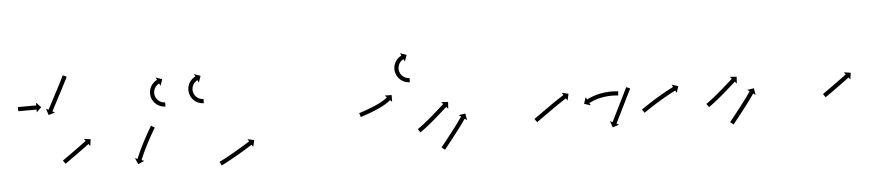

<svg xmlns="http://www.w3.org/2000/svg" viewBox="-36 -725 4235 918"><g transform="rotate(-5 2081.5 -266.0)"><path d="M54 -390.5C53.7 -390.5 53.3 -390.5 53 -390.5V-370.5C53.3 -370.5 53.7 -370.5 54 -370.5C54.9 -370.5 55.8 -370.5 56.8 -370.5C58.2 -370.5 59.6 -370.5 61.1 -370.5C62.9 -370.5 64.8 -370.5 66.7 -370.5C68.9 -370.5 71.1 -370.5 73.3 -370.5C75.8 -370.5 78.2 -370.5 80.7 -370.5C83.3 -370.5 86 -370.5 88.6 -370.5C91.3 -370.5 94 -370.5 96.7 -370.5C99.5 -370.5 102.2 -370.5 104.9 -370.5C107.5 -370.5 110.2 -370.5 112.8 -370.5C115.3 -370.5 117.7 -370.5 120.2 -370.5C122.4 -370.5 124.6 -370.5 126.8 -370.5C128.7 -370.5 130.6 -370.5 132.4 -370.5C133.9 -370.5 135.3 -370.5 136.7 -370.5C137.7 -370.5 138.6 -370.5 139.5 -370.5C139.8 -370.5 140.2 -370.5 140.5 -370.5V-357.3L163.7 -380.5L140.5 -403.7V-390.5C140.2 -390.5 139.8 -390.5 139.5 -390.5C138.6 -390.5 137.7 -390.5 136.7 -390.5C135.3 -390.5 133.9 -390.5 132.4 -390.5C130.6 -390.5 128.7 -390.5 126.8 -390.5C124.6 -390.5 122.4 -390.5 120.2 -390.5C117.7 -390.5 115.3 -390.5 112.8 -390.5C110.2 -390.5 107.5 -390.5 104.9 -390.5C102.2 -390.5 99.5 -390.5 96.7 -390.5C94 -390.5 91.3 -390.5 88.6 -390.5C86 -390.5 83.3 -390.5 80.7 -390.5C78.2 -390.5 75.8 -390.5 73.3 -390.5C71.1 -390.5 68.9 -390.5 66.7 -390.5C64.8 -390.5 62.9 -390.5 61.1 -390.5C59.6 -390.5 58.2 -390.5 56.8 -390.5C55.8 -390.5 54.9 -390.5 54 -390.5ZM296.8 -512.6C297.1 -513.3 297.4 -514 297.8 -514.6L279.6 -523.1C279.3 -522.5 279 -521.8 278.7 -521.1L278.7 -521.2L278.7 -521.2C277.9 -519.4 277 -517.6 276.1 -515.8L276.2 -515.8L276.2 -515.8C274.8 -513.1 273.5 -510.4 272.1 -507.7L272.2 -507.7L272.2 -507.7C270.4 -504.3 268.7 -500.8 266.9 -497.4L266.9 -497.4L267 -497.4C264.9 -493.4 262.8 -489.3 260.8 -485.3L260.8 -485.3L260.8 -485.3C258.5 -480.8 256.2 -476.4 253.8 -471.9C251.4 -467.2 248.9 -462.4 246.4 -457.7C243.9 -452.8 241.3 -447.9 238.7 -443C236.2 -438.2 233.6 -433.3 231.1 -428.4C228.6 -423.7 226.1 -419 223.6 -414.2C221.3 -409.8 219 -405.4 216.7 -401C214.6 -397.1 212.5 -393.1 210.4 -389.2C208.7 -385.8 206.9 -382.5 205.2 -379.1C203.8 -376.6 202.5 -374 201.1 -371.4C200.3 -369.8 199.4 -368.1 198.5 -366.5C198.2 -365.9 197.9 -365.3 197.6 -364.7L185.9 -370.8L195.7 -339.5L227 -349.3L215.3 -355.4C215.6 -356 215.9 -356.6 216.2 -357.2C217.1 -358.8 218 -360.5 218.8 -362.1C220.2 -364.7 221.5 -367.3 222.9 -369.9C224.6 -373.2 226.4 -376.5 228.1 -379.9C230.2 -383.8 232.3 -387.8 234.4 -391.7C236.7 -396.1 239 -400.5 241.3 -404.9C243.8 -409.7 246.3 -414.4 248.8 -419.1C251.3 -424 253.9 -428.9 256.4 -433.7C259 -438.6 261.6 -443.5 264.1 -448.4C266.6 -453.2 269.1 -457.9 271.6 -462.7C273.9 -467.2 276.2 -471.7 278.5 -476.1L278.5 -476.1L278.5 -476.2C280.6 -480.2 282.7 -484.2 284.8 -488.3L284.8 -488.3L284.8 -488.3C286.5 -491.8 288.3 -495.3 290 -498.7L290 -498.8L290.1 -498.8C291.4 -501.5 292.8 -504.3 294.1 -507L294.1 -507L294.1 -507.1C295 -508.9 295.9 -510.7 296.8 -512.6L296.8 -512.6Z M246.1 -117.8C245.6 -117.5 245.2 -117.1 244.7 -116.8L256.3 -100.5C256.8 -100.8 257.2 -101.2 257.7 -101.5C258.9 -102.4 260.2 -103.3 261.4 -104.1C263.4 -105.5 265.3 -106.9 267.3 -108.3C269.8 -110.1 272.3 -111.9 274.8 -113.7C277.8 -115.8 280.8 -117.9 283.8 -120C287.1 -122.4 290.4 -124.7 293.7 -127.1C297.3 -129.6 300.8 -132.1 304.4 -134.7C308 -137.3 311.6 -139.9 315.3 -142.5C318.9 -145.1 322.6 -147.8 326.2 -150.4L326.2 -150.4L326.2 -150.4C329.7 -152.9 333.2 -155.5 336.7 -158L336.7 -158L336.7 -158C340 -160.4 343.3 -162.8 346.5 -165.2L346.5 -165.2L346.5 -165.2C349.5 -167.3 352.4 -169.5 355.3 -171.6L355.3 -171.6L355.3 -171.6C357.8 -173.5 360.2 -175.3 362.7 -177.1C364.6 -178.5 366.5 -179.9 368.4 -181.3C369.6 -182.3 370.8 -183.2 372 -184.1C372.4 -184.4 372.9 -184.7 373.3 -185L381.2 -174.5L385.8 -206.9L353.4 -211.6L361.3 -201C360.9 -200.7 360.4 -200.4 360 -200.1C358.8 -199.2 357.6 -198.3 356.4 -197.4C354.5 -196 352.6 -194.6 350.7 -193.2C348.3 -191.4 345.9 -189.5 343.4 -187.7L343.4 -187.7L343.4 -187.7C340.5 -185.6 337.6 -183.5 334.7 -181.3L334.7 -181.3L334.7 -181.3C331.5 -178.9 328.2 -176.6 324.9 -174.2L324.9 -174.2L324.9 -174.2C321.5 -171.7 318 -169.1 314.5 -166.6L314.5 -166.6L314.5 -166.6C310.9 -164 307.2 -161.4 303.6 -158.8C300 -156.1 296.3 -153.5 292.7 -150.9C289.2 -148.4 285.7 -145.9 282.1 -143.4C278.8 -141 275.5 -138.7 272.2 -136.3C269.2 -134.2 266.2 -132.1 263.3 -130C260.7 -128.2 258.2 -126.4 255.7 -124.6C253.7 -123.2 251.8 -121.8 249.8 -120.5C248.6 -119.6 247.3 -118.7 246.1 -117.8Z M695.2 -234.2C695.5 -234.6 695.8 -235.1 696.1 -235.6L679 -246C678.7 -245.5 678.4 -245 678.1 -244.5L678.1 -244.5L678.1 -244.5C677.1 -243 676.2 -241.4 675.3 -239.9L675.3 -239.9L675.3 -239.9C673.8 -237.4 672.4 -235 671 -232.6L671 -232.6L670.9 -232.5C669.1 -229.4 667.2 -226.2 665.4 -223L665.4 -223L665.4 -223C663.2 -219.2 661.1 -215.4 658.9 -211.6L658.9 -211.6L658.9 -211.6C656.5 -207.3 654.2 -203.1 651.8 -198.8L651.8 -198.8L651.8 -198.8C649.3 -194.2 646.8 -189.6 644.3 -185L644.3 -185L644.3 -185C641.8 -180.3 639.3 -175.5 636.8 -170.8L636.8 -170.8L636.8 -170.7C634.4 -166 631.9 -161.2 629.5 -156.5C629.5 -156.5 629.5 -156.5 629.5 -156.4C629.5 -156.4 629.5 -156.4 629.5 -156.4C627.2 -151.8 624.9 -147.2 622.7 -142.5C622.7 -142.5 622.7 -142.5 622.7 -142.5C622.7 -142.5 622.7 -142.5 622.7 -142.5C620.6 -138.2 618.5 -133.8 616.5 -129.5C616.5 -129.5 616.5 -129.5 616.5 -129.5C616.5 -129.4 616.5 -129.4 616.5 -129.4C614.7 -125.5 613 -121.7 611.2 -117.7C611.2 -117.7 611.2 -117.7 611.2 -117.7C611.2 -117.7 611.2 -117.7 611.2 -117.7C609.8 -114.4 608.3 -111.1 606.9 -107.8C606.9 -107.8 606.9 -107.8 606.9 -107.8C606.9 -107.8 606.9 -107.8 606.9 -107.8C605.9 -105.2 604.8 -102.7 603.8 -100.2C603.8 -100.2 603.8 -100.2 603.8 -100.1C603.8 -100.1 603.8 -100.1 603.8 -100.1C603.1 -98.5 602.5 -96.9 601.8 -95.2L601.8 -95.2L601.8 -95.2C601.6 -94.6 601.4 -94.1 601.2 -93.5L588.9 -98.3L602.1 -68.3L632.1 -81.5L619.8 -86.3C620 -86.8 620.2 -87.4 620.5 -88L620.5 -87.9L620.5 -87.9C621.1 -89.5 621.7 -91.1 622.3 -92.7C622.3 -92.7 622.3 -92.7 622.3 -92.7C622.3 -92.7 622.3 -92.6 622.3 -92.6C623.3 -95.1 624.4 -97.6 625.4 -100.1C625.4 -100.1 625.4 -100.1 625.4 -100C625.4 -100 625.4 -100 625.4 -100C626.7 -103.2 628.1 -106.5 629.5 -109.7C629.5 -109.7 629.5 -109.7 629.5 -109.7C629.5 -109.6 629.5 -109.6 629.5 -109.6C631.2 -113.5 632.9 -117.3 634.7 -121.1C634.7 -121.1 634.7 -121.1 634.7 -121.1C634.7 -121.1 634.7 -121 634.7 -121C636.6 -125.3 638.7 -129.6 640.7 -133.9C640.7 -133.9 640.7 -133.9 640.7 -133.8C640.7 -133.8 640.7 -133.8 640.7 -133.8C642.9 -138.4 645.1 -143 647.4 -147.5C647.4 -147.5 647.4 -147.5 647.4 -147.5C647.4 -147.5 647.4 -147.5 647.4 -147.5C649.8 -152.2 652.2 -156.9 654.6 -161.6L654.6 -161.6L654.6 -161.5C657 -166.2 659.5 -170.9 662 -175.6L662 -175.6L662 -175.6C664.4 -180.1 666.9 -184.6 669.3 -189.2L669.3 -189.1L669.3 -189.1C671.6 -193.4 674 -197.6 676.3 -201.8L676.3 -201.8L676.3 -201.7C678.5 -205.5 680.6 -209.3 682.7 -213L682.7 -213L682.7 -213C684.5 -216.2 686.4 -219.3 688.2 -222.5L688.2 -222.4L688.2 -222.4C689.6 -224.8 691 -227.2 692.5 -229.6L692.5 -229.6L692.5 -229.6C693.4 -231.1 694.3 -232.7 695.2 -234.2L695.2 -234.2Z M938.1 -331.5C938.7 -331.5 939.3 -331.5 939.9 -331.5L940.1 -351.5C939.5 -351.5 939 -351.5 938.5 -351.5C938.5 -351.5 938.5 -351.5 938.6 -351.5C938.6 -351.5 938.7 -351.5 938.7 -351.5C937.2 -351.6 935.7 -351.7 934.3 -351.8C934.3 -351.8 934.4 -351.8 934.5 -351.8C934.6 -351.8 934.7 -351.8 934.7 -351.8C932.4 -352.1 930.1 -352.5 927.9 -353C927.9 -353 928 -353 928.2 -353C928.3 -352.9 928.4 -352.9 928.4 -352.9C925.5 -353.7 922.7 -354.7 919.9 -355.8C919.9 -355.8 920.1 -355.8 920.2 -355.7C920.4 -355.6 920.5 -355.6 920.5 -355.6C917.3 -357.1 914.2 -358.9 911.3 -360.9C911.3 -360.9 911.4 -360.8 911.6 -360.6C911.7 -360.5 911.9 -360.4 911.9 -360.4C908.8 -362.9 905.9 -365.5 903.2 -368.4C903.2 -368.4 903.3 -368.3 903.4 -368.1C903.5 -368 903.7 -367.8 903.7 -367.8C901 -371.1 898.7 -374.6 896.6 -378.3C896.6 -378.3 896.7 -378.1 896.8 -377.9C896.9 -377.7 897 -377.5 897 -377.5C895.2 -381.5 893.7 -385.6 892.6 -389.8C892.6 -389.8 892.6 -389.6 892.6 -389.4C892.7 -389.2 892.7 -389 892.7 -389C892 -393.2 891.6 -397.5 891.5 -401.8C891.5 -401.8 891.5 -401.6 891.5 -401.4C891.5 -401.2 891.5 -401 891.5 -401C891.8 -405.2 892.4 -409.3 893.4 -413.4C893.4 -413.4 893.3 -413.2 893.2 -413C893.2 -412.8 893.1 -412.6 893.1 -412.6C894.3 -416.4 895.8 -420.1 897.6 -423.6C897.6 -423.6 897.5 -423.4 897.4 -423.3C897.3 -423.1 897.2 -422.9 897.2 -422.9C899 -426 901 -428.9 903.2 -431.7C903.2 -431.7 903.1 -431.6 903 -431.5C902.9 -431.3 902.8 -431.2 902.8 -431.2C904.8 -433.4 907 -435.5 909.2 -437.5C909.2 -437.5 909.1 -437.4 909 -437.4C908.9 -437.3 908.8 -437.2 908.8 -437.2C910.6 -438.6 912.5 -440 914.4 -441.2C914.4 -441.2 914.3 -441.2 914.3 -441.1C914.2 -441.1 914.1 -441 914.1 -441C915.4 -441.8 916.7 -442.6 918 -443.2C918 -443.2 917.9 -443.2 917.9 -443.2C917.8 -443.2 917.8 -443.2 917.8 -443.2C918.3 -443.4 918.8 -443.6 919.3 -443.9L925 -432L935.8 -463L904.8 -473.7L910.6 -461.9C910 -461.6 909.5 -461.3 908.9 -461.1C908.9 -461.1 908.8 -461 908.8 -461C908.8 -461 908.7 -461 908.7 -461C907 -460.1 905.4 -459.2 903.8 -458.2C903.8 -458.2 903.7 -458.1 903.7 -458.1C903.6 -458.1 903.5 -458 903.5 -458C901.1 -456.4 898.7 -454.7 896.4 -452.9C896.4 -452.9 896.3 -452.8 896.2 -452.7C896.1 -452.7 896 -452.6 896 -452.6C893.2 -450.1 890.5 -447.4 888 -444.6C888 -444.6 887.9 -444.5 887.8 -444.4C887.7 -444.3 887.6 -444.2 887.6 -444.2C884.8 -440.7 882.3 -437 880 -433.2C880 -433.2 879.9 -433 879.9 -432.8C879.8 -432.7 879.7 -432.5 879.7 -432.5C877.5 -428.1 875.6 -423.4 874.1 -418.7C874.1 -418.7 874 -418.5 874 -418.3C873.9 -418.1 873.9 -417.9 873.9 -417.9C872.7 -412.8 871.9 -407.6 871.5 -402.4C871.5 -402.4 871.5 -402.2 871.5 -402C871.5 -401.8 871.5 -401.6 871.5 -401.6C871.6 -396.2 872.1 -390.8 873 -385.5C873 -385.5 873.1 -385.3 873.1 -385.1C873.2 -384.9 873.2 -384.7 873.2 -384.7C874.6 -379.4 876.5 -374.2 878.8 -369.2C878.8 -369.2 878.9 -369 879 -368.8C879.1 -368.7 879.2 -368.5 879.2 -368.5C881.8 -363.8 884.8 -359.4 888.1 -355.3C888.1 -355.3 888.2 -355.1 888.3 -355C888.5 -354.8 888.6 -354.7 888.6 -354.7C892 -351.1 895.7 -347.7 899.6 -344.6C899.6 -344.6 899.8 -344.5 899.9 -344.4C900.1 -344.3 900.2 -344.2 900.2 -344.2C903.9 -341.7 907.8 -339.5 911.8 -337.6C911.8 -337.6 911.9 -337.5 912.1 -337.4C912.2 -337.4 912.4 -337.3 912.4 -337.3C915.9 -335.9 919.4 -334.6 923 -333.6C923 -333.6 923.2 -333.6 923.3 -333.6C923.4 -333.5 923.5 -333.5 923.5 -333.5C926.4 -332.9 929.2 -332.3 932 -332C932 -332 932.1 -332 932.2 -331.9C932.3 -331.9 932.4 -331.9 932.4 -331.9C934.2 -331.7 936.1 -331.6 937.9 -331.5C937.9 -331.5 937.9 -331.5 938 -331.5C938 -331.5 938.1 -331.5 938.1 -331.5ZM754.1 -331.5C754.7 -331.5 755.3 -331.5 755.9 -331.5L756.1 -351.5C755.5 -351.5 755 -351.5 754.5 -351.5C754.5 -351.5 754.5 -351.5 754.6 -351.5C754.6 -351.5 754.7 -351.5 754.7 -351.5C753.2 -351.6 751.7 -351.7 750.3 -351.8C750.3 -351.8 750.4 -351.8 750.5 -351.8C750.6 -351.8 750.7 -351.8 750.7 -351.8C748.4 -352.1 746.1 -352.5 743.9 -353C743.9 -353 744 -353 744.2 -353C744.3 -352.9 744.4 -352.9 744.4 -352.9C741.5 -353.7 738.7 -354.7 735.9 -355.8C735.9 -355.8 736.1 -355.8 736.2 -355.7C736.4 -355.6 736.5 -355.6 736.5 -355.6C733.3 -357.1 730.2 -358.9 727.3 -360.9C727.3 -360.9 727.4 -360.8 727.6 -360.6C727.7 -360.5 727.9 -360.4 727.9 -360.4C724.8 -362.9 721.9 -365.5 719.2 -368.4C719.2 -368.4 719.3 -368.3 719.4 -368.1C719.5 -368 719.7 -367.8 719.7 -367.8C717 -371.1 714.7 -374.6 712.6 -378.3C712.6 -378.3 712.7 -378.1 712.8 -377.9C712.9 -377.7 713 -377.5 713 -377.5C711.2 -381.5 709.7 -385.6 708.6 -389.8C708.6 -389.8 708.6 -389.6 708.6 -389.4C708.7 -389.2 708.7 -389 708.7 -389C708 -393.2 707.6 -397.5 707.5 -401.8C707.5 -401.8 707.5 -401.6 707.5 -401.4C707.5 -401.2 707.5 -401 707.5 -401C707.8 -405.2 708.4 -409.3 709.4 -413.4C709.4 -413.4 709.3 -413.2 709.2 -413C709.2 -412.8 709.1 -412.6 709.1 -412.6C710.3 -416.4 711.8 -420.1 713.6 -423.6C713.6 -423.6 713.5 -423.4 713.4 -423.3C713.3 -423.1 713.2 -422.9 713.2 -422.9C715 -426 717 -428.9 719.2 -431.7C719.2 -431.7 719.1 -431.6 719 -431.5C718.9 -431.3 718.8 -431.2 718.8 -431.2C720.8 -433.4 723 -435.5 725.2 -437.5C725.2 -437.5 725.1 -437.4 725 -437.4C724.9 -437.3 724.8 -437.2 724.8 -437.2C726.6 -438.6 728.5 -440 730.4 -441.2C730.4 -441.2 730.3 -441.2 730.3 -441.1C730.2 -441.1 730.1 -441 730.1 -441C731.4 -441.8 732.7 -442.6 734 -443.2C734 -443.2 733.9 -443.2 733.9 -443.2C733.8 -443.2 733.8 -443.2 733.8 -443.2C734.3 -443.4 734.8 -443.6 735.3 -443.9L741 -432L751.8 -463L720.8 -473.7L726.6 -461.9C726 -461.6 725.5 -461.3 724.9 -461.1C724.9 -461.1 724.8 -461 724.8 -461C724.8 -461 724.7 -461 724.7 -461C723 -460.1 721.4 -459.2 719.8 -458.2C719.8 -458.2 719.7 -458.1 719.7 -458.1C719.6 -458.1 719.5 -458 719.5 -458C717.1 -456.4 714.7 -454.7 712.4 -452.9C712.4 -452.9 712.3 -452.8 712.2 -452.7C712.1 -452.7 712 -452.6 712 -452.6C709.2 -450.1 706.5 -447.4 704 -444.6C704 -444.6 703.9 -444.5 703.8 -444.4C703.7 -444.3 703.6 -444.2 703.6 -444.2C700.8 -440.7 698.3 -437 696 -433.2C696 -433.2 695.9 -433 695.9 -432.8C695.8 -432.7 695.7 -432.5 695.7 -432.5C693.5 -428.1 691.6 -423.4 690.1 -418.7C690.1 -418.7 690 -418.5 690 -418.3C689.9 -418.1 689.9 -417.9 689.9 -417.9C688.7 -412.8 687.9 -407.6 687.5 -402.4C687.5 -402.4 687.5 -402.2 687.5 -402C687.5 -401.8 687.5 -401.6 687.5 -401.6C687.6 -396.2 688.1 -390.8 689 -385.5C689 -385.5 689.1 -385.3 689.1 -385.1C689.2 -384.9 689.2 -384.7 689.2 -384.7C690.6 -379.4 692.5 -374.2 694.8 -369.2C694.8 -369.2 694.9 -369 695 -368.8C695.1 -368.7 695.2 -368.5 695.2 -368.5C697.8 -363.8 700.8 -359.4 704.1 -355.3C704.1 -355.3 704.2 -355.1 704.3 -355C704.5 -354.8 704.6 -354.7 704.6 -354.7C708 -351.1 711.7 -347.7 715.6 -344.6C715.6 -344.6 715.8 -344.5 715.9 -344.4C716.1 -344.3 716.2 -344.2 716.2 -344.2C719.9 -341.7 723.8 -339.5 727.8 -337.6C727.8 -337.6 727.9 -337.5 728.1 -337.4C728.2 -337.4 728.4 -337.3 728.4 -337.3C731.9 -335.9 735.4 -334.6 739 -333.6C739 -333.6 739.2 -333.6 739.3 -333.6C739.4 -333.5 739.5 -333.5 739.5 -333.5C742.4 -332.9 745.2 -332.3 748 -332C748 -332 748.1 -332 748.2 -331.9C748.3 -331.9 748.4 -331.9 748.4 -331.9C750.2 -331.7 752.1 -331.6 753.9 -331.5C753.9 -331.5 753.9 -331.5 754 -331.5C754 -331.5 754.1 -331.5 754.1 -331.5Z M992 -46C991.4 -45.7 990.8 -45.4 990.3 -45.1L999.3 -27.2C999.8 -27.5 1000.4 -27.8 1001 -28.1L1001 -28.1L1001 -28.1C1002.6 -28.9 1004.2 -29.8 1005.9 -30.6L1005.9 -30.6L1005.9 -30.6C1008.4 -31.9 1010.9 -33.2 1013.5 -34.5L1013.5 -34.5L1013.5 -34.5C1016.7 -36.2 1020 -37.9 1023.3 -39.6L1023.3 -39.7L1023.3 -39.7C1027.1 -41.7 1031 -43.8 1034.8 -45.8L1034.8 -45.9L1034.9 -45.9C1039.1 -48.2 1043.4 -50.5 1047.7 -52.9L1047.7 -52.9L1047.7 -52.9C1052.3 -55.5 1056.9 -58 1061.4 -60.6L1061.4 -60.6L1061.5 -60.6C1066.2 -63.2 1070.8 -65.9 1075.5 -68.6L1075.5 -68.6L1075.6 -68.6C1080.2 -71.3 1084.9 -74.1 1089.6 -76.8L1089.6 -76.8L1089.6 -76.8C1094.1 -79.5 1098.7 -82.1 1103.2 -84.8L1103.2 -84.8L1103.2 -84.8C1107.4 -87.4 1111.6 -89.9 1115.8 -92.4L1115.8 -92.4L1115.8 -92.4C1119.6 -94.7 1123.4 -97 1127.1 -99.3L1127.1 -99.3L1127.1 -99.3C1130.3 -101.3 1133.5 -103.2 1136.6 -105.2L1136.6 -105.2L1136.6 -105.2C1139.1 -106.7 1141.5 -108.2 1144 -109.7C1145.5 -110.7 1147.1 -111.7 1148.7 -112.7C1149.2 -113 1149.8 -113.4 1150.3 -113.7L1157.3 -102.6L1164.6 -134.5L1132.7 -141.8L1139.7 -130.7C1139.1 -130.3 1138.6 -130 1138 -129.6C1136.5 -128.6 1134.9 -127.7 1133.4 -126.7C1130.9 -125.2 1128.5 -123.7 1126.1 -122.2L1126.1 -122.2L1126.1 -122.2C1123 -120.2 1119.8 -118.3 1116.7 -116.4L1116.7 -116.4L1116.7 -116.4C1112.9 -114.1 1109.2 -111.8 1105.5 -109.5L1105.5 -109.5L1105.5 -109.5C1101.3 -107 1097.1 -104.5 1092.9 -102L1092.9 -102L1092.9 -102C1088.5 -99.3 1084 -96.7 1079.5 -94L1079.5 -94.1L1079.5 -94.1C1074.9 -91.3 1070.2 -88.6 1065.6 -85.9L1065.6 -86L1065.6 -86C1060.9 -83.3 1056.3 -80.6 1051.6 -78L1051.6 -78L1051.6 -78C1047.1 -75.5 1042.6 -72.9 1038 -70.4L1038 -70.4L1038 -70.4C1033.8 -68.1 1029.6 -65.7 1025.3 -63.4L1025.3 -63.4L1025.3 -63.5C1021.5 -61.4 1017.7 -59.4 1013.9 -57.3L1013.9 -57.3L1013.9 -57.3C1010.7 -55.6 1007.5 -53.9 1004.2 -52.2L1004.2 -52.2L1004.2 -52.3C1001.8 -51 999.3 -49.7 996.8 -48.4L996.8 -48.4L996.8 -48.4C995.2 -47.6 993.6 -46.8 992 -45.9L992 -46Z M1677.6 -219.7C1677 -219.5 1676.3 -219.3 1675.7 -219.1L1681.8 -200.1C1682.4 -200.3 1683 -200.5 1683.6 -200.7L1683.6 -200.7L1683.6 -200.7C1685.4 -201.2 1687.1 -201.8 1688.8 -202.3L1688.8 -202.3L1688.8 -202.3C1691.5 -203.2 1694.2 -204.1 1696.9 -205L1696.9 -205L1696.9 -205C1700.4 -206.1 1703.8 -207.3 1707.3 -208.5C1707.3 -208.5 1707.3 -208.5 1707.3 -208.5C1707.3 -208.5 1707.3 -208.5 1707.3 -208.5C1711.4 -209.9 1715.4 -211.4 1719.5 -212.8C1719.5 -212.8 1719.5 -212.8 1719.5 -212.8C1719.5 -212.8 1719.5 -212.8 1719.5 -212.8C1724 -214.5 1728.5 -216.1 1733 -217.8C1733 -217.8 1733 -217.8 1733 -217.9C1733 -217.9 1733 -217.9 1733 -217.9C1737.8 -219.7 1742.5 -221.6 1747.2 -223.5C1747.2 -223.5 1747.2 -223.5 1747.3 -223.5C1747.3 -223.5 1747.3 -223.5 1747.3 -223.5C1752.1 -225.5 1756.9 -227.5 1761.7 -229.6C1761.7 -229.6 1761.7 -229.6 1761.7 -229.6C1761.7 -229.6 1761.8 -229.6 1761.8 -229.6C1766.5 -231.7 1771.2 -233.8 1775.8 -236C1775.8 -236 1775.8 -236 1775.9 -236C1775.9 -236.1 1775.9 -236.1 1775.9 -236.1C1780.3 -238.2 1784.7 -240.4 1789.1 -242.6C1789.1 -242.6 1789.1 -242.7 1789.1 -242.7C1789.2 -242.7 1789.2 -242.7 1789.2 -242.7C1793.1 -244.8 1797.1 -247 1801 -249.2C1801 -249.2 1801 -249.2 1801 -249.2C1801.1 -249.3 1801.1 -249.3 1801.1 -249.3C1804.4 -251.3 1807.7 -253.3 1811 -255.4C1811 -255.4 1811 -255.4 1811.1 -255.4C1811.1 -255.5 1811.2 -255.5 1811.2 -255.5C1813.7 -257.2 1816.3 -259 1818.8 -260.8C1818.8 -260.8 1818.8 -260.8 1818.9 -260.9C1818.9 -260.9 1819 -260.9 1819 -260.9C1820.7 -262.3 1822.5 -263.6 1824.2 -265C1824.2 -265 1824.2 -265.1 1824.3 -265.1C1824.3 -265.1 1824.3 -265.2 1824.3 -265.2C1825.3 -266 1826.3 -266.8 1827.2 -267.7C1827.2 -267.7 1827.2 -267.7 1827.2 -267.7C1827.3 -267.8 1827.3 -267.8 1827.3 -267.8C1827.6 -268.1 1827.8 -268.3 1828.1 -268.6L1837.3 -259.1L1837.8 -291.9L1805 -292.4L1814.2 -282.9C1814 -282.7 1813.7 -282.5 1813.5 -282.3C1813.5 -282.3 1813.5 -282.3 1813.5 -282.3C1813.6 -282.3 1813.6 -282.4 1813.6 -282.4C1812.8 -281.7 1812.1 -281 1811.3 -280.3C1811.3 -280.3 1811.3 -280.3 1811.4 -280.4C1811.4 -280.4 1811.4 -280.4 1811.4 -280.4C1809.9 -279.2 1808.4 -278 1806.9 -276.9C1806.9 -276.9 1806.9 -276.9 1807 -276.9C1807 -276.9 1807 -277 1807 -277C1804.7 -275.3 1802.4 -273.7 1800 -272.1C1800 -272.1 1800.1 -272.1 1800.1 -272.2C1800.2 -272.2 1800.2 -272.2 1800.2 -272.2C1797.1 -270.2 1794 -268.3 1790.9 -266.5C1790.9 -266.5 1790.9 -266.5 1791 -266.5C1791 -266.5 1791 -266.6 1791 -266.6C1787.3 -264.4 1783.6 -262.4 1779.8 -260.4C1779.8 -260.4 1779.8 -260.4 1779.8 -260.4C1779.9 -260.4 1779.9 -260.4 1779.9 -260.4C1775.7 -258.2 1771.5 -256.1 1767.2 -254.1C1767.2 -254.1 1767.2 -254.1 1767.2 -254.1C1767.3 -254.1 1767.3 -254.1 1767.3 -254.1C1762.8 -252 1758.2 -249.9 1753.6 -247.9C1753.6 -247.9 1753.7 -247.9 1753.7 -247.9C1753.7 -247.9 1753.7 -247.9 1753.7 -247.9C1749.1 -245.9 1744.4 -243.9 1739.7 -242C1739.7 -242 1739.7 -242 1739.7 -242C1739.7 -242 1739.8 -242 1739.8 -242C1735.1 -240.1 1730.5 -238.3 1725.8 -236.5C1725.8 -236.5 1725.9 -236.5 1725.9 -236.5C1725.9 -236.5 1725.9 -236.5 1725.9 -236.5C1721.5 -234.9 1717.1 -233.2 1712.7 -231.6C1712.7 -231.6 1712.7 -231.6 1712.7 -231.6C1712.7 -231.6 1712.7 -231.6 1712.7 -231.6C1708.7 -230.2 1704.7 -228.8 1700.7 -227.4C1700.7 -227.4 1700.8 -227.4 1700.8 -227.4C1700.8 -227.4 1700.8 -227.4 1700.8 -227.4C1697.4 -226.3 1694 -225.1 1690.6 -224L1690.6 -224L1690.6 -224C1687.9 -223.1 1685.3 -222.2 1682.7 -221.4L1682.7 -221.4L1682.7 -221.4C1681 -220.8 1679.3 -220.3 1677.5 -219.7L1677.6 -219.7ZM1928.1 -345.5C1928.7 -345.5 1929.3 -345.5 1929.9 -345.5L1930.1 -365.5C1929.5 -365.5 1929 -365.5 1928.5 -365.5C1928.5 -365.5 1928.5 -365.5 1928.6 -365.5C1928.6 -365.5 1928.7 -365.5 1928.7 -365.5C1927.2 -365.6 1925.7 -365.7 1924.3 -365.8C1924.3 -365.8 1924.4 -365.8 1924.5 -365.8C1924.6 -365.8 1924.7 -365.8 1924.7 -365.8C1922.4 -366.1 1920.1 -366.5 1917.9 -367C1917.9 -367 1918 -367 1918.2 -367C1918.3 -366.9 1918.4 -366.9 1918.4 -366.9C1915.5 -367.7 1912.7 -368.7 1909.9 -369.8C1909.9 -369.8 1910.1 -369.8 1910.2 -369.7C1910.4 -369.6 1910.5 -369.6 1910.5 -369.6C1907.3 -371.1 1904.2 -372.9 1901.3 -374.9C1901.3 -374.9 1901.4 -374.8 1901.6 -374.6C1901.7 -374.5 1901.9 -374.4 1901.9 -374.4C1898.8 -376.9 1895.9 -379.5 1893.2 -382.4C1893.2 -382.4 1893.3 -382.3 1893.4 -382.1C1893.5 -382 1893.7 -381.8 1893.7 -381.8C1891 -385.1 1888.7 -388.6 1886.6 -392.3C1886.6 -392.3 1886.7 -392.1 1886.8 -391.9C1886.9 -391.7 1887 -391.5 1887 -391.5C1885.2 -395.5 1883.7 -399.6 1882.6 -403.8C1882.6 -403.8 1882.6 -403.6 1882.6 -403.4C1882.7 -403.2 1882.7 -403 1882.7 -403C1882 -407.2 1881.6 -411.5 1881.5 -415.8C1881.5 -415.8 1881.5 -415.6 1881.5 -415.4C1881.5 -415.2 1881.5 -415 1881.5 -415C1881.8 -419.2 1882.4 -423.3 1883.4 -427.4C1883.4 -427.4 1883.3 -427.2 1883.2 -427C1883.2 -426.8 1883.1 -426.6 1883.1 -426.6C1884.3 -430.4 1885.8 -434.1 1887.6 -437.6C1887.6 -437.6 1887.5 -437.4 1887.4 -437.3C1887.3 -437.1 1887.2 -436.9 1887.2 -436.9C1889 -440 1891 -442.9 1893.2 -445.7C1893.2 -445.7 1893.1 -445.6 1893 -445.5C1892.9 -445.3 1892.8 -445.2 1892.8 -445.2C1894.8 -447.4 1897 -449.5 1899.2 -451.5C1899.2 -451.5 1899.1 -451.4 1899 -451.4C1898.9 -451.3 1898.8 -451.2 1898.8 -451.2C1900.6 -452.6 1902.5 -454 1904.4 -455.2C1904.4 -455.2 1904.3 -455.2 1904.3 -455.1C1904.2 -455.1 1904.1 -455 1904.1 -455C1905.4 -455.8 1906.7 -456.6 1908 -457.2C1908 -457.2 1907.9 -457.2 1907.9 -457.2C1907.8 -457.2 1907.8 -457.2 1907.8 -457.2C1908.3 -457.4 1908.8 -457.6 1909.3 -457.9L1915 -446L1925.8 -477L1894.8 -487.7L1900.6 -475.9C1900 -475.6 1899.5 -475.3 1898.9 -475.1C1898.9 -475.1 1898.8 -475 1898.8 -475C1898.8 -475 1898.7 -475 1898.7 -475C1897 -474.1 1895.4 -473.2 1893.8 -472.2C1893.8 -472.2 1893.7 -472.1 1893.7 -472.1C1893.6 -472.1 1893.5 -472 1893.5 -472C1891.1 -470.4 1888.7 -468.7 1886.4 -466.9C1886.4 -466.9 1886.3 -466.8 1886.2 -466.7C1886.1 -466.7 1886 -466.6 1886 -466.6C1883.2 -464.1 1880.5 -461.4 1878 -458.6C1878 -458.6 1877.9 -458.5 1877.8 -458.4C1877.7 -458.3 1877.6 -458.2 1877.6 -458.2C1874.8 -454.7 1872.3 -451 1870 -447.2C1870 -447.2 1869.9 -447 1869.9 -446.8C1869.8 -446.7 1869.7 -446.5 1869.7 -446.5C1867.5 -442.1 1865.6 -437.4 1864.1 -432.7C1864.1 -432.7 1864 -432.5 1864 -432.3C1863.9 -432.1 1863.9 -431.9 1863.9 -431.9C1862.7 -426.8 1861.9 -421.6 1861.5 -416.4C1861.5 -416.4 1861.5 -416.2 1861.5 -416C1861.5 -415.8 1861.5 -415.6 1861.5 -415.6C1861.6 -410.2 1862.1 -404.8 1863 -399.5C1863 -399.5 1863.1 -399.3 1863.1 -399.1C1863.2 -398.9 1863.2 -398.7 1863.2 -398.7C1864.6 -393.4 1866.5 -388.2 1868.8 -383.2C1868.8 -383.2 1868.9 -383 1869 -382.8C1869.1 -382.7 1869.2 -382.5 1869.2 -382.5C1871.8 -377.8 1874.8 -373.4 1878.1 -369.3C1878.1 -369.3 1878.2 -369.1 1878.3 -369C1878.5 -368.8 1878.6 -368.7 1878.6 -368.7C1882 -365.1 1885.7 -361.7 1889.6 -358.6C1889.6 -358.6 1889.8 -358.5 1889.9 -358.4C1890.1 -358.3 1890.2 -358.2 1890.2 -358.2C1893.9 -355.7 1897.8 -353.5 1901.8 -351.6C1901.8 -351.6 1901.9 -351.5 1902.1 -351.4C1902.2 -351.4 1902.4 -351.3 1902.4 -351.3C1905.9 -349.9 1909.4 -348.6 1913 -347.6C1913 -347.6 1913.2 -347.6 1913.3 -347.6C1913.4 -347.5 1913.5 -347.5 1913.5 -347.5C1916.4 -346.9 1919.2 -346.3 1922 -346C1922 -346 1922.1 -346 1922.2 -345.9C1922.3 -345.9 1922.4 -345.9 1922.4 -345.9C1924.2 -345.7 1926.1 -345.6 1927.9 -345.5C1927.9 -345.5 1927.9 -345.5 1928 -345.5C1928 -345.5 1928.1 -345.5 1928.1 -345.5Z M1949.8 -119.6C1949.2 -119.2 1948.7 -118.9 1948.2 -118.5L1959.6 -102.1C1960.2 -102.4 1960.7 -102.8 1961.2 -103.1L1961.2 -103.2L1961.2 -103.2C1962.6 -104.2 1964.1 -105.2 1965.5 -106.2L1965.6 -106.2L1965.6 -106.2C1967.8 -107.8 1970.1 -109.5 1972.3 -111.1L1972.3 -111.1L1972.3 -111.1C1975.2 -113.2 1978.1 -115.4 1981 -117.6C1981 -117.6 1981 -117.6 1981 -117.6C1981 -117.6 1981.1 -117.6 1981.1 -117.6C1984.5 -120.2 1987.9 -122.8 1991.3 -125.4C1991.3 -125.4 1991.3 -125.4 1991.3 -125.4C1991.3 -125.4 1991.3 -125.4 1991.3 -125.4C1995.1 -128.4 1998.8 -131.4 2002.6 -134.4L2002.6 -134.4L2002.6 -134.4C2006.6 -137.7 2010.6 -141 2014.6 -144.2L2014.6 -144.3L2014.7 -144.3C2018.8 -147.7 2022.9 -151.2 2027 -154.6L2027 -154.6L2027 -154.6C2031.1 -158.1 2035.2 -161.7 2039.3 -165.2L2039.3 -165.2L2039.3 -165.2C2043.3 -168.7 2047.2 -172.1 2051.2 -175.6L2051.2 -175.6L2051.2 -175.6C2054.9 -178.9 2058.6 -182.1 2062.3 -185.4C2065.6 -188.4 2068.9 -191.3 2072.3 -194.3C2075.1 -196.8 2077.9 -199.3 2080.7 -201.8C2082.9 -203.7 2085.1 -205.7 2087.3 -207.6C2088.7 -208.9 2090.1 -210.1 2091.5 -211.4C2092 -211.8 2092.5 -212.3 2093 -212.7L2101.7 -202.8L2103.8 -235.5L2071.1 -237.6L2079.8 -227.7C2079.3 -227.2 2078.8 -226.8 2078.3 -226.4C2076.8 -225.1 2075.4 -223.8 2074 -222.6C2071.8 -220.6 2069.6 -218.7 2067.4 -216.7C2064.6 -214.2 2061.8 -211.7 2059 -209.2C2055.6 -206.3 2052.3 -203.3 2049 -200.4C2045.3 -197.1 2041.7 -193.8 2038 -190.6L2038 -190.6L2038 -190.6C2034.1 -187.2 2030.1 -183.7 2026.2 -180.3L2026.2 -180.3L2026.2 -180.3C2022.2 -176.8 2018.1 -173.3 2014 -169.9L2014 -169.9L2014.1 -169.9C2010 -166.5 2005.9 -163 2001.9 -159.6L2001.9 -159.7L2001.9 -159.7C1998 -156.4 1994 -153.2 1990 -150L1990.1 -150L1990.1 -150C1986.4 -147 1982.7 -144.1 1979 -141.2C1979 -141.2 1979 -141.2 1979 -141.2C1979 -141.2 1979 -141.2 1979 -141.2C1975.7 -138.6 1972.3 -136.1 1969 -133.5C1969 -133.5 1969 -133.5 1969 -133.5C1969 -133.5 1969 -133.6 1969 -133.6C1966.2 -131.4 1963.4 -129.3 1960.5 -127.2L1960.5 -127.3L1960.5 -127.3C1958.4 -125.7 1956.2 -124.1 1954 -122.5L1954 -122.5L1954 -122.5C1952.6 -121.5 1951.2 -120.5 1949.7 -119.6L1949.7 -119.6ZM2054.9 -23.2C2054.5 -22.7 2054.1 -22.2 2053.7 -21.7L2069.3 -9.1C2069.7 -9.7 2070.1 -10.2 2070.5 -10.7C2071.6 -12.1 2072.8 -13.6 2074 -15C2075.8 -17.3 2077.6 -19.5 2079.4 -21.8C2081.7 -24.7 2084.1 -27.6 2086.4 -30.6C2089.2 -34.1 2091.9 -37.5 2094.7 -41C2097.8 -44.9 2100.8 -48.8 2103.9 -52.7L2103.9 -52.7L2103.9 -52.7C2107.2 -56.9 2110.4 -61 2113.7 -65.2L2113.7 -65.2L2113.7 -65.2C2117.1 -69.5 2120.4 -73.8 2123.7 -78.1L2123.8 -78.1L2123.8 -78.1C2127.1 -82.4 2130.4 -86.7 2133.7 -91L2133.7 -91.1L2133.7 -91.1C2136.9 -95.2 2140.1 -99.4 2143.3 -103.6L2143.3 -103.6L2143.3 -103.6C2146.2 -107.5 2149.1 -111.4 2152 -115.3L2152 -115.3L2152 -115.4C2154.6 -118.8 2157.1 -122.3 2159.6 -125.8C2159.6 -125.8 2159.6 -125.8 2159.6 -125.8C2159.6 -125.8 2159.6 -125.8 2159.6 -125.8C2161.7 -128.7 2163.8 -131.7 2165.8 -134.6L2165.8 -134.6L2165.8 -134.6C2167.5 -137.1 2169.3 -139.7 2171.1 -142.2L2171.1 -142.2L2171.1 -142.2C2172.2 -143.8 2173.4 -145.4 2174.5 -147L2174.5 -147L2174.5 -147C2174.9 -147.5 2175.4 -148.1 2175.8 -148.7L2186.4 -140.9L2181.4 -173.3L2149 -168.3L2159.6 -160.5C2159.2 -159.9 2158.8 -159.3 2158.4 -158.7L2158.3 -158.7L2158.3 -158.7C2157.1 -157.1 2156 -155.4 2154.8 -153.8L2154.8 -153.8L2154.8 -153.7C2152.9 -151.2 2151.1 -148.6 2149.3 -146L2149.3 -146L2149.3 -146C2147.3 -143.1 2145.3 -140.2 2143.3 -137.4C2143.3 -137.4 2143.3 -137.4 2143.3 -137.4C2143.4 -137.4 2143.4 -137.4 2143.4 -137.4C2140.9 -134 2138.4 -130.6 2135.9 -127.2L2135.9 -127.2L2135.9 -127.2C2133.1 -123.4 2130.2 -119.5 2127.3 -115.6L2127.3 -115.6L2127.3 -115.7C2124.2 -111.5 2121 -107.3 2117.8 -103.2L2117.8 -103.2L2117.8 -103.2C2114.6 -98.9 2111.2 -94.6 2107.9 -90.4L2107.9 -90.4L2107.9 -90.4C2104.6 -86.1 2101.3 -81.8 2097.9 -77.5L2097.9 -77.5L2097.9 -77.5C2094.7 -73.4 2091.4 -69.2 2088.2 -65.1L2088.2 -65.1L2088.2 -65.1C2085.1 -61.2 2082.1 -57.3 2079 -53.4C2076.3 -50 2073.5 -46.5 2070.8 -43C2068.4 -40.1 2066.1 -37.2 2063.8 -34.3C2062 -32 2060.2 -29.8 2058.4 -27.5C2057.2 -26.1 2056 -24.6 2054.9 -23.2Z M2509.7 -119.5C2509.2 -119.2 2508.6 -118.8 2508.1 -118.4L2519.6 -102C2520.1 -102.4 2520.6 -102.8 2521.2 -103.1C2522.7 -104.2 2524.2 -105.3 2525.7 -106.3C2528.1 -108 2530.4 -109.6 2532.8 -111.3C2535.9 -113.5 2538.9 -115.6 2542 -117.8C2545.6 -120.4 2549.2 -122.9 2552.9 -125.5C2556.9 -128.4 2561 -131.3 2565 -134.2C2569.4 -137.3 2573.7 -140.4 2578.1 -143.5C2582.6 -146.7 2587.1 -149.9 2591.6 -153.1L2591.6 -153.1L2591.6 -153.1C2596.2 -156.3 2600.7 -159.5 2605.3 -162.7L2605.3 -162.6L2605.3 -162.6C2609.7 -165.7 2614.2 -168.8 2618.6 -171.9L2618.6 -171.9L2618.6 -171.9C2622.8 -174.7 2627 -177.6 2631.2 -180.5L2631.2 -180.4L2631.2 -180.4C2635 -183 2638.8 -185.5 2642.6 -188.1L2642.6 -188L2642.5 -188C2645.8 -190.2 2649 -192.3 2652.3 -194.4L2652.3 -194.4L2652.3 -194.4C2654.8 -196 2657.3 -197.6 2659.8 -199.3L2659.8 -199.3L2659.8 -199.2C2661.5 -200.3 2663.1 -201.3 2664.7 -202.3L2664.7 -202.3L2664.7 -202.3C2665.3 -202.7 2665.9 -203.1 2666.5 -203.4L2673.5 -192.3L2680.8 -224.2L2648.9 -231.6L2655.9 -220.4C2655.3 -220 2654.7 -219.7 2654.1 -219.3L2654.1 -219.3L2654.1 -219.3C2652.4 -218.2 2650.8 -217.2 2649.1 -216.1L2649.1 -216.1L2649.1 -216.1C2646.5 -214.5 2644 -212.8 2641.4 -211.2L2641.4 -211.2L2641.4 -211.2C2638.1 -209 2634.8 -206.9 2631.5 -204.7L2631.5 -204.7L2631.5 -204.7C2627.7 -202.2 2623.8 -199.6 2620 -197L2620 -197L2620 -197C2615.7 -194.1 2611.5 -191.3 2607.3 -188.4L2607.3 -188.4L2607.3 -188.4C2602.8 -185.3 2598.3 -182.2 2593.8 -179.1L2593.8 -179L2593.8 -179C2589.2 -175.8 2584.7 -172.6 2580.1 -169.4L2580.1 -169.4L2580.1 -169.4C2575.6 -166.2 2571 -163 2566.5 -159.8C2562.1 -156.7 2557.8 -153.6 2553.4 -150.5C2549.4 -147.6 2545.3 -144.7 2541.3 -141.8C2537.7 -139.3 2534 -136.7 2530.4 -134.1C2527.4 -132 2524.3 -129.8 2521.3 -127.7C2518.9 -126 2516.6 -124.4 2514.2 -122.7C2512.7 -121.7 2511.2 -120.6 2509.7 -119.5ZM2915.4 -195.4C2915.8 -195.3 2916.1 -195.3 2916.5 -195.2L2918.8 -215.1C2918.7 -215.1 2918.6 -215.1 2918.5 -215.2C2918.5 -215.2 2918.5 -215.2 2918.5 -215.2C2918.4 -215.2 2918.4 -215.2 2918.4 -215.2C2916.9 -215.4 2915.5 -215.6 2914 -215.8C2914 -215.8 2914 -215.8 2914 -215.8C2913.9 -215.8 2913.9 -215.8 2913.9 -215.8C2911.4 -216 2909 -216.3 2906.5 -216.5C2906.5 -216.5 2906.5 -216.5 2906.4 -216.5C2906.4 -216.5 2906.4 -216.5 2906.4 -216.5C2903.1 -216.7 2899.8 -216.9 2896.5 -217C2896.5 -217 2896.4 -217 2896.4 -217C2896.4 -217 2896.3 -217 2896.3 -217C2892.4 -217.1 2888.4 -217.2 2884.4 -217.2C2884.4 -217.2 2884.4 -217.2 2884.4 -217.2C2884.3 -217.2 2884.3 -217.2 2884.3 -217.2C2879.8 -217.1 2875.4 -217 2870.9 -216.8C2870.9 -216.8 2870.9 -216.7 2870.8 -216.7C2870.8 -216.7 2870.7 -216.7 2870.7 -216.7C2866 -216.4 2861.2 -216.1 2856.5 -215.6C2856.5 -215.6 2856.5 -215.6 2856.4 -215.6C2856.4 -215.6 2856.3 -215.6 2856.3 -215.6C2851.5 -215 2846.6 -214.4 2841.8 -213.6C2841.8 -213.6 2841.8 -213.6 2841.7 -213.6C2841.7 -213.6 2841.6 -213.6 2841.6 -213.6C2836.8 -212.8 2832 -211.9 2827.3 -210.9C2827.3 -210.9 2827.2 -210.9 2827.2 -210.9C2827.1 -210.8 2827.1 -210.8 2827.1 -210.8C2822.5 -209.8 2818 -208.6 2813.4 -207.4C2813.4 -207.4 2813.4 -207.4 2813.3 -207.4C2813.3 -207.4 2813.2 -207.4 2813.2 -207.4C2809 -206.2 2804.8 -204.9 2800.7 -203.5C2800.7 -203.5 2800.6 -203.5 2800.6 -203.5C2800.6 -203.5 2800.5 -203.4 2800.5 -203.4C2796.8 -202.2 2793.1 -200.8 2789.5 -199.4C2789.5 -199.4 2789.4 -199.4 2789.4 -199.4C2789.4 -199.4 2789.3 -199.4 2789.3 -199.4C2786.3 -198.1 2783.2 -196.9 2780.2 -195.5C2780.2 -195.5 2780.1 -195.5 2780.1 -195.5C2780.1 -195.5 2780 -195.5 2780 -195.5C2777.7 -194.4 2775.4 -193.4 2773.1 -192.3C2773.1 -192.3 2773.1 -192.3 2773 -192.3C2773 -192.3 2773 -192.3 2773 -192.3C2771.5 -191.5 2770.1 -190.8 2768.6 -190.1C2768.6 -190.1 2768.6 -190.1 2768.6 -190.1C2768.6 -190.1 2768.5 -190.1 2768.5 -190.1C2768 -189.8 2767.5 -189.5 2767 -189.3L2761 -201L2750.9 -169.8L2782.1 -159.7L2776.1 -171.5C2776.6 -171.7 2777.1 -172 2777.6 -172.2C2777.6 -172.2 2777.6 -172.2 2777.6 -172.2C2777.6 -172.2 2777.6 -172.2 2777.6 -172.2C2778.9 -172.9 2780.3 -173.6 2781.7 -174.3C2781.7 -174.3 2781.7 -174.2 2781.7 -174.2C2781.7 -174.2 2781.7 -174.2 2781.7 -174.2C2783.8 -175.2 2786 -176.3 2788.2 -177.2C2788.2 -177.2 2788.2 -177.2 2788.2 -177.2C2788.1 -177.2 2788.1 -177.2 2788.1 -177.2C2791 -178.4 2793.9 -179.6 2796.8 -180.8C2796.8 -180.8 2796.7 -180.8 2796.7 -180.8C2796.7 -180.8 2796.6 -180.7 2796.6 -180.7C2800.1 -182.1 2803.6 -183.3 2807.1 -184.6C2807.1 -184.6 2807 -184.5 2807 -184.5C2807 -184.5 2806.9 -184.5 2806.9 -184.5C2810.9 -185.8 2814.8 -187 2818.8 -188.2C2818.8 -188.2 2818.8 -188.2 2818.7 -188.1C2818.7 -188.1 2818.6 -188.1 2818.6 -188.1C2822.9 -189.3 2827.2 -190.3 2831.6 -191.3C2831.6 -191.3 2831.5 -191.3 2831.5 -191.3C2831.4 -191.3 2831.4 -191.3 2831.4 -191.3C2835.9 -192.3 2840.4 -193.1 2845 -193.9C2845 -193.9 2845 -193.9 2844.9 -193.9C2844.9 -193.9 2844.8 -193.9 2844.8 -193.9C2849.4 -194.6 2854 -195.2 2858.6 -195.7C2858.6 -195.7 2858.6 -195.7 2858.5 -195.7C2858.5 -195.7 2858.4 -195.7 2858.4 -195.7C2863 -196.1 2867.5 -196.5 2872 -196.8C2872 -196.8 2872 -196.8 2871.9 -196.8C2871.9 -196.8 2871.8 -196.8 2871.8 -196.8C2876.1 -197 2880.4 -197.1 2884.6 -197.2C2884.6 -197.2 2884.6 -197.2 2884.6 -197.2C2884.5 -197.2 2884.5 -197.2 2884.5 -197.2C2888.2 -197.2 2892 -197.1 2895.8 -197C2895.8 -197 2895.7 -197 2895.7 -197C2895.7 -197 2895.6 -197 2895.6 -197C2898.8 -196.9 2901.9 -196.8 2905 -196.5C2905 -196.5 2904.9 -196.5 2904.9 -196.5C2904.9 -196.5 2904.8 -196.5 2904.8 -196.5C2907.1 -196.3 2909.4 -196.1 2911.7 -195.9C2911.7 -195.9 2911.7 -195.9 2911.7 -195.9C2911.6 -195.9 2911.6 -195.9 2911.6 -195.9C2912.9 -195.7 2914.2 -195.6 2915.5 -195.4C2915.5 -195.4 2915.5 -195.4 2915.5 -195.4C2915.4 -195.4 2915.4 -195.4 2915.4 -195.4ZM2974.4 -218.9C2975.2 -220.5 2976 -222.2 2976.7 -223.8L2958.5 -232.1C2957.8 -230.7 2957.2 -229.2 2956.5 -227.7C2955.6 -226 2954.8 -224.4 2954 -222.7C2952.7 -220.1 2951.4 -217.5 2950.1 -214.8C2948.4 -211.5 2946.8 -208.1 2945.1 -204.7C2943.1 -200.7 2941.1 -196.7 2939.2 -192.7C2936.9 -188.2 2934.7 -183.7 2932.5 -179.3C2930.2 -174.5 2927.8 -169.7 2925.4 -164.9C2923 -160 2920.6 -155.1 2918.1 -150.1C2915.7 -145.2 2913.3 -140.3 2910.8 -135.3C2908.4 -130.6 2906.1 -125.8 2903.7 -121C2901.5 -116.5 2899.3 -112.1 2897.1 -107.6C2895.1 -103.6 2893.1 -99.6 2891.2 -95.6C2889.5 -92.2 2887.8 -88.8 2886.1 -85.5C2884.8 -82.8 2883.6 -80.2 2882.3 -77.6C2881.4 -75.9 2880.6 -74.3 2879.8 -72.6C2879.5 -72 2879.2 -71.4 2878.9 -70.8L2867.1 -76.7L2877.6 -45.6L2908.6 -56.1L2896.8 -61.9C2897.1 -62.5 2897.4 -63.1 2897.7 -63.7C2898.5 -65.4 2899.4 -67.1 2900.2 -68.8C2901.5 -71.4 2902.8 -74 2904.1 -76.6C2905.7 -80 2907.4 -83.3 2909.1 -86.7C2911.1 -90.7 2913 -94.7 2915 -98.7C2917.2 -103.2 2919.4 -107.7 2921.7 -112.1C2924 -116.9 2926.4 -121.7 2928.7 -126.5C2931.2 -131.4 2933.6 -136.3 2936.1 -141.3C2938.5 -146.2 2940.9 -151.1 2943.4 -156.1C2945.7 -160.9 2948.1 -165.6 2950.5 -170.4C2952.7 -174.9 2954.9 -179.4 2957.1 -183.8C2959.1 -187.8 2961 -191.8 2963 -195.8C2964.7 -199.2 2966.4 -202.6 2968 -206C2969.3 -208.6 2970.6 -211.2 2971.9 -213.8C2972.7 -215.5 2973.6 -217.2 2974.4 -218.9Z M3025.8 -119.6C3025.2 -119.2 3024.7 -118.8 3024.1 -118.4L3035.5 -102C3036.1 -102.4 3036.7 -102.8 3037.2 -103.2C3038.8 -104.3 3040.4 -105.4 3041.9 -106.4L3041.9 -106.4L3041.9 -106.4C3044.4 -108.1 3046.8 -109.8 3049.3 -111.5L3049.3 -111.5L3049.3 -111.5C3052.5 -113.6 3055.7 -115.8 3058.9 -118L3058.9 -118L3058.8 -117.9C3062.6 -120.5 3066.5 -123 3070.3 -125.5L3070.3 -125.5L3070.3 -125.5C3074.5 -128.3 3078.8 -131.1 3083.1 -133.8L3083.1 -133.8L3083.1 -133.8C3087.7 -136.8 3092.3 -139.7 3097 -142.6L3097 -142.6L3096.9 -142.6C3101.7 -145.5 3106.6 -148.5 3111.4 -151.4L3111.4 -151.4L3111.4 -151.4C3116.2 -154.3 3121.1 -157.2 3125.9 -160.1L3125.9 -160.1L3125.9 -160C3130.6 -162.8 3135.4 -165.5 3140.2 -168.3L3140.1 -168.2L3140.1 -168.2C3144.6 -170.8 3149.1 -173.3 3153.6 -175.7L3153.5 -175.7L3153.5 -175.7C3157.6 -177.9 3161.6 -180.1 3165.6 -182.3L3165.6 -182.3L3165.6 -182.3C3169 -184.1 3172.4 -185.9 3175.9 -187.7L3175.9 -187.7L3175.9 -187.7C3178.5 -189.1 3181.1 -190.5 3183.8 -191.8L3183.8 -191.8L3183.8 -191.8C3185.5 -192.7 3187.2 -193.6 3188.9 -194.4C3189.5 -194.7 3190.1 -195.1 3190.7 -195.4L3196.7 -183.6L3206.8 -214.8L3175.6 -224.9L3181.6 -213.2C3181 -212.9 3180.4 -212.6 3179.8 -212.2C3178.1 -211.4 3176.3 -210.5 3174.6 -209.6L3174.6 -209.6L3174.6 -209.6C3171.9 -208.2 3169.3 -206.8 3166.6 -205.4L3166.6 -205.4L3166.6 -205.4C3163.1 -203.6 3159.6 -201.8 3156.2 -199.9L3156.2 -199.9L3156.2 -199.9C3152.1 -197.7 3148 -195.5 3143.9 -193.3L3143.9 -193.3L3143.9 -193.2C3139.3 -190.7 3134.8 -188.2 3130.3 -185.7L3130.3 -185.6L3130.3 -185.6C3125.4 -182.9 3120.6 -180.1 3115.9 -177.3L3115.8 -177.3L3115.8 -177.3C3110.9 -174.4 3106 -171.5 3101.1 -168.5L3101 -168.5L3101 -168.5C3096.1 -165.6 3091.3 -162.6 3086.4 -159.6L3086.4 -159.6L3086.4 -159.5C3081.7 -156.6 3077 -153.7 3072.3 -150.7L3072.3 -150.7L3072.3 -150.7C3068 -147.9 3063.6 -145.1 3059.3 -142.3L3059.3 -142.2L3059.3 -142.2C3055.4 -139.7 3051.6 -137.1 3047.7 -134.6L3047.7 -134.6L3047.7 -134.6C3044.5 -132.4 3041.2 -130.2 3038 -128L3038 -128L3038 -128C3035.5 -126.3 3033 -124.6 3030.6 -122.9L3030.6 -122.9L3030.6 -122.9C3029 -121.8 3027.4 -120.7 3025.8 -119.6Z M3334.8 -119.6C3334.2 -119.2 3333.7 -118.9 3333.2 -118.5L3344.6 -102.1C3345.2 -102.4 3345.7 -102.8 3346.2 -103.1L3346.2 -103.2L3346.2 -103.2C3347.6 -104.2 3349.1 -105.2 3350.5 -106.2L3350.6 -106.2L3350.6 -106.2C3352.8 -107.8 3355.1 -109.5 3357.3 -111.1L3357.3 -111.1L3357.3 -111.1C3360.2 -113.2 3363.1 -115.4 3366 -117.6C3366 -117.6 3366 -117.6 3366 -117.6C3366 -117.6 3366.1 -117.6 3366.1 -117.6C3369.5 -120.2 3372.9 -122.8 3376.3 -125.4C3376.3 -125.4 3376.3 -125.4 3376.3 -125.4C3376.3 -125.4 3376.3 -125.4 3376.3 -125.4C3380.1 -128.4 3383.8 -131.4 3387.6 -134.4L3387.6 -134.4L3387.6 -134.4C3391.6 -137.7 3395.6 -141 3399.6 -144.2L3399.6 -144.3L3399.7 -144.3C3403.8 -147.7 3407.9 -151.2 3412 -154.6L3412 -154.6L3412 -154.6C3416.1 -158.1 3420.2 -161.7 3424.3 -165.2L3424.3 -165.2L3424.3 -165.2C3428.3 -168.7 3432.2 -172.1 3436.2 -175.6L3436.2 -175.6L3436.2 -175.6C3439.9 -178.9 3443.6 -182.1 3447.3 -185.4C3450.6 -188.4 3453.9 -191.3 3457.3 -194.3C3460.1 -196.8 3462.9 -199.3 3465.7 -201.8C3467.9 -203.7 3470.1 -205.7 3472.3 -207.6C3473.7 -208.9 3475.1 -210.1 3476.5 -211.4C3477 -211.8 3477.5 -212.3 3478 -212.7L3486.7 -202.8L3488.8 -235.5L3456.1 -237.6L3464.8 -227.7C3464.3 -227.2 3463.8 -226.8 3463.3 -226.4C3461.8 -225.1 3460.4 -223.8 3459 -222.6C3456.8 -220.6 3454.6 -218.7 3452.4 -216.7C3449.6 -214.2 3446.8 -211.7 3444 -209.2C3440.6 -206.3 3437.3 -203.3 3434 -200.4C3430.3 -197.1 3426.7 -193.8 3423 -190.6L3423 -190.6L3423 -190.6C3419.1 -187.2 3415.1 -183.7 3411.2 -180.3L3411.2 -180.3L3411.2 -180.3C3407.2 -176.8 3403.1 -173.3 3399 -169.9L3399 -169.9L3399.1 -169.9C3395 -166.5 3390.9 -163 3386.9 -159.6L3386.9 -159.7L3386.9 -159.7C3383 -156.4 3379 -153.2 3375 -150L3375.1 -150L3375.1 -150C3371.4 -147 3367.7 -144.1 3364 -141.2C3364 -141.2 3364 -141.2 3364 -141.2C3364 -141.2 3364 -141.2 3364 -141.2C3360.7 -138.6 3357.3 -136.1 3354 -133.5C3354 -133.5 3354 -133.5 3354 -133.5C3354 -133.5 3354 -133.6 3354 -133.6C3351.2 -131.4 3348.4 -129.3 3345.5 -127.2L3345.5 -127.3L3345.5 -127.3C3343.4 -125.7 3341.2 -124.1 3339 -122.5L3339 -122.5L3339 -122.5C3337.6 -121.5 3336.2 -120.5 3334.7 -119.6L3334.7 -119.6ZM3439.9 -23.2C3439.5 -22.7 3439.1 -22.2 3438.7 -21.7L3454.3 -9.1C3454.7 -9.7 3455.1 -10.2 3455.5 -10.7C3456.6 -12.1 3457.8 -13.6 3459 -15C3460.8 -17.3 3462.6 -19.5 3464.4 -21.8C3466.7 -24.7 3469.1 -27.6 3471.4 -30.6C3474.2 -34.1 3476.9 -37.5 3479.7 -41C3482.8 -44.9 3485.8 -48.8 3488.9 -52.7L3488.9 -52.7L3488.9 -52.7C3492.2 -56.9 3495.4 -61 3498.7 -65.2L3498.7 -65.2L3498.7 -65.2C3502.1 -69.5 3505.4 -73.8 3508.7 -78.1L3508.8 -78.1L3508.8 -78.1C3512.1 -82.4 3515.4 -86.7 3518.7 -91L3518.7 -91.1L3518.7 -91.1C3521.9 -95.2 3525.1 -99.4 3528.3 -103.6L3528.3 -103.6L3528.3 -103.6C3531.2 -107.5 3534.1 -111.4 3537 -115.3L3537 -115.3L3537 -115.4C3539.6 -118.8 3542.1 -122.3 3544.6 -125.8C3544.6 -125.8 3544.6 -125.8 3544.6 -125.8C3544.6 -125.8 3544.6 -125.8 3544.6 -125.8C3546.7 -128.7 3548.8 -131.7 3550.8 -134.6L3550.8 -134.6L3550.8 -134.6C3552.5 -137.1 3554.3 -139.7 3556.1 -142.2L3556.1 -142.2L3556.1 -142.2C3557.2 -143.8 3558.4 -145.4 3559.5 -147L3559.5 -147L3559.5 -147C3559.9 -147.5 3560.4 -148.1 3560.8 -148.7L3571.4 -140.9L3566.4 -173.3L3534 -168.3L3544.6 -160.5C3544.2 -159.9 3543.8 -159.3 3543.4 -158.7L3543.3 -158.7L3543.3 -158.7C3542.1 -157.1 3541 -155.4 3539.8 -153.8L3539.8 -153.8L3539.8 -153.7C3537.9 -151.2 3536.1 -148.6 3534.3 -146L3534.3 -146L3534.3 -146C3532.3 -143.1 3530.3 -140.2 3528.3 -137.4C3528.3 -137.4 3528.3 -137.4 3528.3 -137.4C3528.4 -137.4 3528.4 -137.4 3528.4 -137.4C3525.9 -134 3523.4 -130.6 3520.9 -127.2L3520.9 -127.2L3520.9 -127.2C3518.1 -123.4 3515.2 -119.5 3512.3 -115.6L3512.3 -115.6L3512.3 -115.7C3509.2 -111.5 3506 -107.3 3502.8 -103.2L3502.8 -103.2L3502.8 -103.2C3499.6 -98.9 3496.2 -94.6 3492.9 -90.4L3492.9 -90.4L3492.9 -90.4C3489.6 -86.1 3486.3 -81.8 3482.9 -77.5L3482.9 -77.5L3482.9 -77.5C3479.7 -73.4 3476.4 -69.2 3473.2 -65.1L3473.2 -65.1L3473.2 -65.1C3470.1 -61.2 3467.1 -57.3 3464 -53.4C3461.3 -50 3458.5 -46.5 3455.8 -43C3453.4 -40.1 3451.1 -37.2 3448.8 -34.3C3447 -32 3445.2 -29.8 3443.4 -27.5C3442.2 -26.1 3441 -24.6 3439.9 -23.2Z M3894.1 -117.8C3893.6 -117.5 3893.2 -117.1 3892.7 -116.8L3904.3 -100.5C3904.8 -100.8 3905.2 -101.2 3905.7 -101.5C3906.9 -102.4 3908.2 -103.3 3909.4 -104.1C3911.4 -105.5 3913.3 -106.9 3915.3 -108.3C3917.8 -110.1 3920.3 -111.9 3922.8 -113.7C3925.8 -115.8 3928.8 -117.9 3931.8 -120C3935.1 -122.4 3938.4 -124.7 3941.7 -127.1C3945.3 -129.6 3948.8 -132.1 3952.4 -134.7C3956 -137.3 3959.6 -139.9 3963.3 -142.5C3966.9 -145.1 3970.6 -147.8 3974.2 -150.4L3974.2 -150.4L3974.2 -150.4C3977.7 -152.9 3981.2 -155.5 3984.7 -158L3984.7 -158L3984.7 -158C3988 -160.4 3991.3 -162.8 3994.5 -165.2L3994.5 -165.2L3994.5 -165.2C3997.5 -167.3 4000.4 -169.5 4003.3 -171.6L4003.3 -171.6L4003.3 -171.6C4005.8 -173.5 4008.2 -175.3 4010.7 -177.1C4012.6 -178.5 4014.5 -179.9 4016.4 -181.3C4017.6 -182.3 4018.8 -183.2 4020 -184.1C4020.4 -184.4 4020.9 -184.7 4021.3 -185L4029.2 -174.5L4033.8 -206.9L4001.4 -211.6L4009.3 -201C4008.9 -200.7 4008.4 -200.4 4008 -200.1C4006.8 -199.2 4005.6 -198.3 4004.4 -197.4C4002.5 -196 4000.6 -194.6 3998.7 -193.2C3996.3 -191.4 3993.9 -189.5 3991.4 -187.7L3991.4 -187.7L3991.4 -187.7C3988.5 -185.6 3985.6 -183.5 3982.7 -181.3L3982.7 -181.3L3982.7 -181.3C3979.5 -178.9 3976.2 -176.6 3972.9 -174.2L3972.9 -174.2L3972.9 -174.2C3969.5 -171.7 3966 -169.1 3962.5 -166.6L3962.5 -166.6L3962.5 -166.6C3958.9 -164 3955.2 -161.4 3951.6 -158.8C3948 -156.1 3944.3 -153.5 3940.7 -150.9C3937.2 -148.4 3933.7 -145.9 3930.1 -143.4C3926.8 -141 3923.5 -138.7 3920.2 -136.3C3917.2 -134.2 3914.2 -132.1 3911.3 -130C3908.7 -128.2 3906.2 -126.4 3903.7 -124.6C3901.7 -123.2 3899.8 -121.8 3897.8 -120.5C3896.6 -119.6 3895.3 -118.7 3894.1 -117.8Z"/></g></svg>

Font: FRB American Cursive Just Arrows Ultra
Style: Bold Italic
Weight: 1000
Italic angle: -25°
Version: Version 2.0;Modular Font Editor K font №1